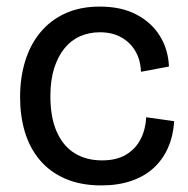

<svg xmlns="http://www.w3.org/2000/svg" viewBox="-20 -550 572 583"><path d="M288 13Q225 13 178 -7.5Q131 -28 100.5 -64.5Q70 -101 55.5 -149.5Q41 -198 41 -255Q41 -313 56 -363Q71 -413 101.5 -450.5Q132 -488 177.5 -509Q223 -530 283 -530Q349 -530 395 -505.5Q441 -481 466 -440Q491 -399 493 -348L408 -332Q407 -367 391.5 -394Q376 -421 348.5 -436.5Q321 -452 283 -452Q251 -452 223.5 -440Q196 -428 176 -403.5Q156 -379 144.5 -343Q133 -307 133 -258Q133 -193 152.5 -149.5Q172 -106 207 -84.5Q242 -63 290 -63Q334 -63 363 -80.5Q392 -98 407 -127.5Q422 -157 424 -194L509 -182Q506 -137 490 -101Q474 -65 446 -39.5Q418 -14 378 -0.5Q338 13 288 13Z"/></svg>

Font: Bricolage Grotesque 60pt
Style: Regular
Weight: 400
Version: Version 1.001;gftools[0.9.33.dev8+g029e19f]